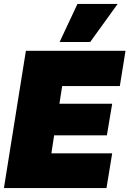

<svg xmlns="http://www.w3.org/2000/svg" viewBox="-21 -959 660 979"><path d="M-1 0 111 -700H619L590 -520H296L282 -430H551L524 -269H255L241 -177H551L522 0ZM283 -745 374 -939H579L439 -745Z"/></svg>

Font: Georama ExtraCondensed Thin Black
Style: Italic
Weight: 900
Italic angle: -9°
Version: Version 1.001